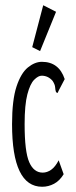

<svg xmlns="http://www.w3.org/2000/svg" viewBox="-20 -702 290 733"><path d="M141 11Q26 11 26 -228Q26 -320 43 -371.5Q60 -423 86.5 -444.5Q113 -466 140 -466Q205 -466 227 -400L204 -356L200 -347L194 -350Q191 -358 190.5 -368.5Q190 -379 181 -393Q164 -413 139 -413Q126 -413 110.5 -397.5Q95 -382 84.5 -342Q74 -302 74 -228Q74 -123 91.5 -83Q109 -43 143 -43Q160 -43 175.5 -54Q191 -65 204 -90L223 -37Q208 -12 186.5 -0.5Q165 11 141 11ZM133 -507 103 -522 145 -682 194 -657Z"/></svg>

Font: Inconsolata UltraCondensed
Style: Regular
Weight: 400
Width: 1
Monospace: yes
Designer: Raph Levien, Cyreal, Brenton Simpson
Foundry: Raph Levien, Cyreal, Google
Version: Version 3.001; ttfautohint (v1.8.2.53-6de2)